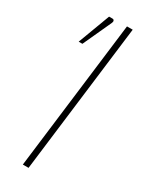

<svg xmlns="http://www.w3.org/2000/svg" viewBox="-187 -744 618 786"><g transform="rotate(30 122.5 -351.5)"><path d="M103 0H76L162.5 -703H189.5ZM22.5 -550 79 -701H95.5Q101 -701 103 -696Q105 -691 101.5 -684L40 -550Z"/></g></svg>

Font: Lato ExtraLight
Style: Italic
Weight: 275
Italic angle: -7°
Designer: Lukasz Dziedzic with Adam Twardoch and Botio Nikoltchev
Foundry: tyPoland Lukasz Dziedzic
Version: Version 2.015; 2015-08-06; http://www.latofonts.com/